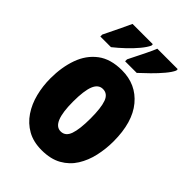

<svg xmlns="http://www.w3.org/2000/svg" viewBox="-227 -863 970 970"><g transform="rotate(45 258.0 -378.0)"><path d="M483 -278Q483 -225 471.5 -173.5Q460 -122 434 -80.5Q408 -39 364.5 -14.5Q321 10 257 10Q198 10 155.5 -14Q113 -38 85.5 -79Q58 -120 45 -171.5Q32 -223 32 -278Q32 -358 55 -422.5Q78 -487 128 -525Q178 -563 259 -563Q360 -563 421.5 -489Q483 -415 483 -278ZM196 -276Q196 -125 258 -125Q292 -125 305.5 -163.5Q319 -202 319 -278Q319 -354 305.5 -391Q292 -428 258 -428Q226 -428 211 -391Q196 -354 196 -276ZM454 -756Q446 -737 423 -709.5Q400 -682 372 -654.5Q344 -627 321 -606H238V-620Q265 -674 283 -710.5Q301 -747 308 -766H454ZM276 -756Q267 -736 245 -709.5Q223 -683 194.5 -656Q166 -629 137 -606H61V-620Q88 -675 105.5 -711.5Q123 -748 131 -766H276Z"/></g></svg>

Font: Noto Sans Gujarati UI ExtraCondensed Black
Style: Regular
Weight: 900
Width: 2
Designer: Jelle Bosma - Monotype Design Team, Universal Thirst
Foundry: Monotype Imaging Inc.
Version: Version 2.106; ttfautohint (v1.8.4.7-5d5b)